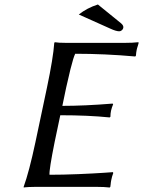

<svg xmlns="http://www.w3.org/2000/svg" viewBox="-20 -837 641 860"><path d="M418.5 -816.9 522 -732.9Q534.7 -722.2 532.2 -711.9Q531.2 -706.1 525.6 -701.4Q520 -696.8 514.2 -696.8Q500 -696.8 473.6 -709L333 -772Q369.6 -801.3 418.5 -816.9ZM224.6 -200.2Q199.7 -76.2 201.7 -54.2Q261.2 -54.2 332 -57.1Q402.3 -60.1 444.3 -63L485.8 -65.9L487.3 -62Q481.4 -46.9 478 -28.8Q477.1 -24.4 476.6 -20.5Q476.1 -16.6 475.6 -11Q475.1 -5.4 474.1 0L471.2 2.9Q447.8 0 412.1 0H139.2Q123.5 0 110.4 0.7Q97.2 1.5 91.8 2L86.4 2.9L85.9 0Q110.4 -67.4 138.7 -200.2L190.4 -444.8Q218.3 -577.1 223.1 -645L225.6 -647.9Q241.7 -645 275.9 -645H539.1Q574.7 -645 599.6 -647.9L601.1 -645L597.7 -632.8Q595.7 -626 594.2 -621.6Q592.8 -617.2 592.3 -613.8Q589.8 -602.5 588.9 -587.9L585.9 -584Q450.2 -596.2 316.9 -596.2Q309.1 -581.1 295.4 -526.4Q282.7 -474.1 276.4 -444.8L259.3 -362.8Q358.4 -362.8 484.4 -373L486.8 -370.1Q481 -356.4 477.5 -341.8Q474.6 -328.6 474.6 -314L471.2 -311Q375 -320.8 250 -320.8Z"/></svg>

Font: Linux Biolinum G
Style: Italic
Weight: 400
Italic angle: -12°
Designer: Philipp H. Poll
Foundry: Philipp H. Poll
Version: Version 0.5.1